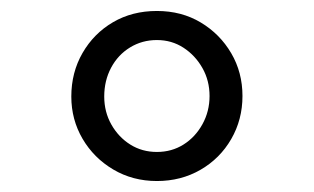

<svg xmlns="http://www.w3.org/2000/svg" viewBox="-20 -729 572 350"><path d="M266 -399Q222 -399 186.5 -420Q151 -441 130.5 -476Q110 -511 110 -553Q110 -597 130.5 -632.5Q151 -668 186 -688.5Q221 -709 266 -709Q311 -709 346 -688Q381 -667 401.5 -632Q422 -597 422 -554Q422 -511 401.5 -475.5Q381 -440 345.5 -419.5Q310 -399 266 -399ZM266 -452Q293 -452 314.5 -465.5Q336 -479 349 -502.5Q362 -526 362 -554Q362 -582 349 -605Q336 -628 314.5 -642Q293 -656 266 -656Q239 -656 217 -642.5Q195 -629 182.5 -605.5Q170 -582 170 -553Q170 -525 183 -502Q196 -479 217.5 -465.5Q239 -452 266 -452Z"/></svg>

Font: Lexend Exa Light
Style: Regular
Weight: 300
Designer: Bonnie Shaver-Troup, Thomas Jockin
Foundry: Lexend
Version: Version 1.007